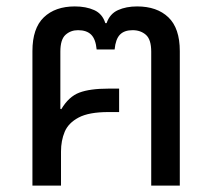

<svg xmlns="http://www.w3.org/2000/svg" viewBox="-20 -578 661 598"><path d="M81 0V-419Q81 -490 116.5 -524Q152 -558 213 -558Q248 -558 273.5 -546.5Q299 -535 308 -506H312Q322 -535 347.5 -546.5Q373 -558 407 -558Q469 -558 504.5 -524Q540 -490 540 -419V0H451V-417Q451 -455 434.5 -469.5Q418 -484 393 -484Q367 -484 353.5 -470Q340 -456 337 -424H281Q278 -456 264 -470Q250 -484 223 -484Q200 -484 184 -469.5Q168 -455 168 -417V-239L171 -238Q194 -277 227 -289.5Q260 -302 318 -302H351V-229H318Q257 -229 225 -212Q193 -195 181.5 -167.5Q170 -140 170 -106V0Z"/></svg>

Font: Farlight84_Sys_V01
Style: Regular
Weight: 400
Designer: Ryoko NISHIZUKA  (kana, bopomofo & ideographs); Paul D. Hunt (Latin, Greek & Cyrillic); Sandoll Communications , Soo-you
Foundry: Adobe
Version: Version 2.004;October 29, 2024;FontCreator 14.0.0.2814 64-bi